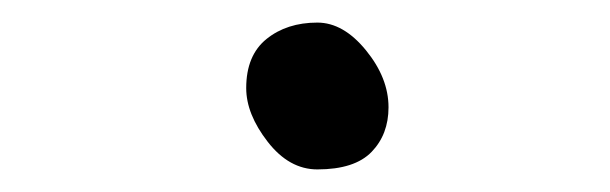

<svg xmlns="http://www.w3.org/2000/svg" viewBox="-20 -550 540 170"><path d="M261 -400Q236 -400 217 -424.5Q198 -449 198 -472Q198 -501 216 -515.5Q234 -530 261 -530Q284 -530 304 -505.5Q324 -481 324 -455Q324 -431 309 -415.5Q294 -400 261 -400Z"/></svg>

Font: LXGW WenKai Mono Lite
Style: Regular
Weight: 400
Monospace: yes
Designer: LXGW / Fontworks Inc.
Foundry: LXGW / Fontworks Inc.
Version: Version 1.520; June 14, 2025